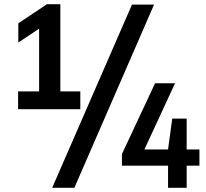

<svg xmlns="http://www.w3.org/2000/svg" viewBox="-20 -830 986 918"><path d="M66.5 -308V-393H167V-693L67.5 -626.5V-718.5L204.5 -810H268.5V-393H364V-308ZM229.5 68 611 -808H716.5L335.5 68ZM563 -38V-93.5L721.5 -432H817L670.5 -115.5H783.5L803.5 -263H872.5V-115.5H933.5V-38H872.5V68H783.5V-38Z"/></svg>

Font: Encode Sans SemiCondensed SemiCondensed SemiBold
Style: Regular
Weight: 600
Width: 4
Designer: Multiple Designers
Foundry: Impallari Type
Version: Version 3.000; ttfautohint (v1.8.3) -l 8 -r 50 -G 200 -x 14 